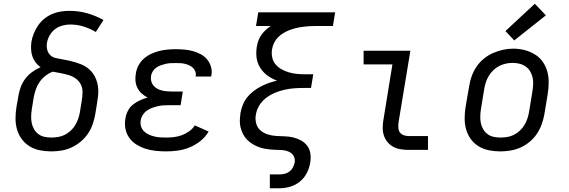

<svg xmlns="http://www.w3.org/2000/svg" viewBox="-20 -801 3040 1026"><path d="M254 8Q223 8 193 2Q163 -4 138.5 -19Q114 -34 96.5 -57.5Q79 -81 71 -109Q63 -137 63 -168Q63 -199 68 -230L79 -292Q83 -316 92 -339Q101 -362 116.5 -382Q132 -402 153 -417Q174 -432 197 -442Q182 -452 170.5 -467Q159 -482 153 -500Q147 -518 146 -538Q145 -558 148 -578Q152 -601 161 -623Q170 -645 184 -665.5Q198 -686 217.5 -701.5Q237 -717 259.5 -726.5Q282 -736 305 -739.5Q328 -743 352 -743Q401 -743 446.5 -730Q492 -717 533 -694L492 -630Q462 -648 427.5 -659Q393 -670 356 -670Q342 -670 328 -667.5Q314 -665 300.5 -660Q287 -655 275 -646Q263 -637 254 -625Q245 -613 239 -599.5Q233 -586 231 -572Q228 -554 232 -536.5Q236 -519 248 -507Q260 -495 277.5 -491Q295 -487 312.5 -484Q330 -481 347 -477.5Q364 -474 380.5 -469Q397 -464 413 -457.5Q429 -451 443 -441.5Q457 -432 468.5 -419Q480 -406 487.5 -391Q495 -376 499.5 -359Q504 -342 505 -324.5Q506 -307 504 -288.5Q502 -270 499 -252L489 -190Q484 -163 475 -136.5Q466 -110 449.5 -86Q433 -62 410.5 -43.5Q388 -25 362 -13Q336 -1 308.5 3.5Q281 8 254 8ZM254 -66Q272 -66 290.5 -69Q309 -72 326 -80.5Q343 -89 357.5 -102.5Q372 -116 382 -132.5Q392 -149 398 -166.5Q404 -184 407 -202L417 -264Q421 -287 421 -309.5Q421 -332 411.5 -350.5Q402 -369 384.5 -381.5Q367 -394 346.5 -400Q326 -406 304.5 -410Q283 -414 262 -418Q241 -410 222.5 -395.5Q204 -381 191 -362Q178 -343 171 -322Q164 -301 160 -280L150 -218Q147 -199 146.5 -180Q146 -161 149.5 -143.5Q153 -126 162 -110.5Q171 -95 185 -84.5Q199 -74 217 -70Q235 -66 254 -66Z M868 8Q840 8 812 5Q784 2 758.5 -6Q733 -14 710 -28Q687 -42 671.5 -63.5Q656 -85 650.5 -112Q645 -139 650 -167Q653 -188 663 -208Q673 -228 690.5 -242Q708 -256 728 -265Q748 -274 769 -280Q752 -288 737.5 -301Q723 -314 714.5 -331Q706 -348 704 -368Q702 -388 706 -408Q709 -430 720 -451Q731 -472 748.5 -487.5Q766 -503 787.5 -513Q809 -523 830.5 -528.5Q852 -534 874 -536Q896 -538 918 -538Q942 -538 965.5 -536Q989 -534 1010.5 -528Q1032 -522 1052 -511.5Q1072 -501 1086 -484.5Q1100 -468 1107 -445.5Q1114 -423 1110 -400Q1109 -398 1108.5 -396Q1108 -394 1108 -392H1025Q1025 -393 1025.5 -394Q1026 -395 1026 -396Q1028 -408 1023.5 -419.5Q1019 -431 1010.5 -439Q1002 -447 991 -452Q980 -457 968 -460Q956 -463 943.5 -463.5Q931 -464 918 -464Q905 -464 892 -463.5Q879 -463 866 -460Q853 -457 840 -452.5Q827 -448 815.5 -440Q804 -432 796.5 -420Q789 -408 787 -395Q785 -382 788 -368.5Q791 -355 799 -345Q807 -335 818 -328.5Q829 -322 841.5 -318.5Q854 -315 868 -313.5Q882 -312 895 -312H957L945 -239H883Q868 -239 853 -238Q838 -237 823 -233.5Q808 -230 793 -224.5Q778 -219 765 -210Q752 -201 743 -187Q734 -173 732 -158Q729 -142 733.5 -126.5Q738 -111 749 -100Q760 -89 774 -82.5Q788 -76 803.5 -72Q819 -68 835.5 -67Q852 -66 868 -66Q889 -66 910 -68.5Q931 -71 951.5 -78.5Q972 -86 990.5 -99Q1009 -112 1021 -131L1095 -98Q1078 -69 1051 -47.5Q1024 -26 993.5 -13.5Q963 -1 931 3.5Q899 8 868 8Z M1422 205V131H1474Q1488 131 1502 127.5Q1516 124 1527.5 115Q1539 106 1545.5 93Q1552 80 1555 66Q1557 51 1551.5 37.5Q1546 24 1534.5 16Q1523 8 1509 4.5Q1495 1 1480 0.5Q1465 0 1450 -0.5Q1435 -1 1420.5 -2.5Q1406 -4 1391.5 -7Q1377 -10 1363.5 -15Q1350 -20 1338 -26.5Q1326 -33 1315 -41.5Q1304 -50 1295 -60.5Q1286 -71 1279.5 -83.5Q1273 -96 1268.5 -109.5Q1264 -123 1262.5 -137.5Q1261 -152 1262 -167Q1263 -182 1265 -197Q1269 -219 1277.5 -240.5Q1286 -262 1300.5 -280.5Q1315 -299 1334 -313.5Q1353 -328 1374 -339Q1395 -350 1416.5 -357.5Q1438 -365 1460 -370Q1442 -377 1425.5 -386.5Q1409 -396 1395.5 -408.5Q1382 -421 1371.5 -437Q1361 -453 1355.5 -471.5Q1350 -490 1349.5 -510Q1349 -530 1352 -550Q1355 -567 1360.5 -583Q1366 -599 1376 -613.5Q1386 -628 1399 -640Q1412 -652 1427 -662H1348L1360 -735H1771L1759 -662H1665Q1648 -662 1631 -661Q1614 -660 1596.5 -657.5Q1579 -655 1562 -651Q1545 -647 1528 -640.5Q1511 -634 1495 -624.5Q1479 -615 1466 -602Q1453 -589 1445 -572.5Q1437 -556 1434 -539Q1430 -517 1434.5 -495Q1439 -473 1452.5 -457Q1466 -441 1485 -430.5Q1504 -420 1525 -414Q1546 -408 1568.5 -406Q1591 -404 1613 -404H1654L1642 -331H1601Q1576 -331 1550 -329Q1524 -327 1498.5 -321Q1473 -315 1448 -304.5Q1423 -294 1401 -277Q1379 -260 1365 -236.5Q1351 -213 1347 -187Q1347 -187 1347 -187Q1347 -187 1347 -187Q1343 -164 1349 -141.5Q1355 -119 1371.5 -104.5Q1388 -90 1410 -83Q1432 -76 1455 -74.5Q1478 -73 1501.5 -72.5Q1525 -72 1547.5 -66.5Q1570 -61 1589.5 -50Q1609 -39 1622 -21.5Q1635 -4 1638.5 19Q1642 42 1638 66Q1634 94 1620.5 121.5Q1607 149 1583.5 168.5Q1560 188 1531 196.5Q1502 205 1474 205Z M2163 0Q2141 0 2120 -3.5Q2099 -7 2081.5 -16.5Q2064 -26 2051 -41.5Q2038 -57 2031.5 -76.5Q2025 -96 2025 -117.5Q2025 -139 2029 -161L2077 -457H1923V-530H2173L2110 -149Q2108 -135 2108.5 -120.5Q2109 -106 2116 -95Q2123 -84 2136 -79Q2149 -74 2163 -74H2267V0Z M2653 8Q2622 8 2592.5 2Q2563 -4 2538 -19Q2513 -34 2496 -57.5Q2479 -81 2471 -109Q2463 -137 2463 -168Q2463 -199 2468 -230L2487 -340Q2491 -367 2500.5 -393.5Q2510 -420 2526 -444Q2542 -468 2565 -487Q2588 -506 2614.5 -517.5Q2641 -529 2668 -535Q2695 -541 2723 -541Q2754 -541 2783 -533.5Q2812 -526 2837 -511Q2862 -496 2879 -472.5Q2896 -449 2904 -421Q2912 -393 2912 -362Q2912 -331 2907 -300L2889 -190Q2884 -163 2874.5 -136.5Q2865 -110 2849 -86Q2833 -62 2810 -43Q2787 -24 2761 -12.5Q2735 -1 2707.5 3.5Q2680 8 2653 8ZM2654 -66Q2673 -66 2691 -69Q2709 -72 2726 -80.5Q2743 -89 2757.5 -102.5Q2772 -116 2782 -132.5Q2792 -149 2798 -166.5Q2804 -184 2807 -202L2825 -312Q2828 -331 2829 -350Q2830 -369 2826 -387Q2822 -405 2812.5 -420.5Q2803 -436 2788.5 -446Q2774 -456 2756 -460.5Q2738 -465 2719 -465Q2701 -465 2683 -461Q2665 -457 2648 -448.5Q2631 -440 2617 -426.5Q2603 -413 2593 -397Q2583 -381 2577 -363.5Q2571 -346 2568 -328L2550 -218Q2547 -199 2546.5 -180Q2546 -161 2549.5 -143.5Q2553 -126 2562 -110.5Q2571 -95 2585 -84.5Q2599 -74 2617 -70Q2635 -66 2654 -66ZM2728 -585 2681 -635 2838 -781 2897 -719Z"/></svg>

Font: Iosevka Curly Slab Extended
Style: Italic
Weight: 400
Width: 7
Italic angle: -9°
Monospace: yes
Designer: Belleve Invis
Foundry: Belleve Invis
Version: Version 11.1.0; ttfautohint (v1.8.3)